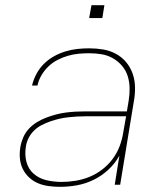

<svg xmlns="http://www.w3.org/2000/svg" viewBox="-20 -715 640 743"><path d="M212 8Q190 8 168 5Q146 2 127 -6Q108 -14 92.5 -28.5Q77 -43 68 -61.5Q59 -80 57 -102Q55 -124 59 -147Q62 -165 70 -183.5Q78 -202 92 -217Q106 -232 123.5 -242.5Q141 -253 159.5 -260Q178 -267 197 -272Q216 -277 235 -279.5Q254 -282 273 -283Q292 -284 311 -284H471L478 -326Q482 -350 481.5 -374.5Q481 -399 474 -421Q467 -443 452 -460.5Q437 -478 417 -489.5Q397 -501 373.5 -505Q350 -509 325 -509Q305 -509 284 -507Q263 -505 242.5 -499Q222 -493 202.5 -483Q183 -473 167 -457.5Q151 -442 140 -423Q129 -404 125 -384H104Q109 -406 120.5 -428Q132 -450 149.5 -467.5Q167 -485 188.5 -497Q210 -509 233 -516Q256 -523 279 -525.5Q302 -528 325 -528Q353 -528 379.5 -523.5Q406 -519 429 -506.5Q452 -494 468.5 -474Q485 -454 493.5 -429.5Q502 -405 502.5 -377.5Q503 -350 498 -323L445 0H424L442 -113Q426 -83 399.5 -58.5Q373 -34 342 -19Q311 -4 278 2Q245 8 212 8ZM218 -11Q245 -11 272.5 -15.5Q300 -20 326 -30.5Q352 -41 375.5 -59Q399 -77 416 -100Q433 -123 443 -149.5Q453 -176 457 -203L468 -265H311Q294 -265 277 -264Q260 -263 242.5 -261Q225 -259 208 -255Q191 -251 174 -245Q157 -239 140.5 -230.5Q124 -222 111 -209Q98 -196 90 -179.5Q82 -163 80 -146Q75 -116 82.5 -88Q90 -60 111 -42Q132 -24 160.5 -17.5Q189 -11 218 -11ZM325 -645 334 -695H384L376 -645Z"/></svg>

Font: Iosevka SS04 Th Ex Obl
Style: Regular
Weight: 100
Width: 7
Italic angle: -9°
Monospace: yes
Designer: Belleve Invis
Foundry: Belleve Invis
Version: Version 19.0.0; ttfautohint (v1.8.4)